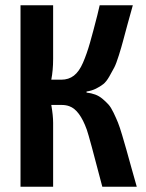

<svg xmlns="http://www.w3.org/2000/svg" viewBox="-20 -710 555 730"><path d="M309 -362V-358Q327 -356 342 -350.5Q357 -345 370 -334Q383 -323 392.5 -312.5Q402 -302 412 -281Q422 -260 428.5 -244Q435 -228 444.5 -196Q454 -164 460.5 -141Q467 -118 479 -74.5Q491 -31 500 0H369Q319 -192 310 -217Q283 -292 244 -306Q231 -311 214 -311H175Q182 -271 182 -243V0H58V-690H182V-486Q182 -443 175 -407H213Q241 -407 261 -422.5Q281 -438 295.5 -471.5Q310 -505 322 -547Q334 -589 350 -652Q356 -677 359 -690H485Q477 -662 465 -618Q453 -574 447.5 -553Q442 -532 432 -500Q422 -468 414.5 -453.5Q407 -439 395.5 -419Q384 -399 372.5 -390Q361 -381 345 -373Q329 -365 309 -362Z"/></svg>

Font: Exo 2 Semi Bold Condensed
Style: Regular
Weight: 600
Width: 3
Designer: Natanael Gama
Version: Version 1.001;PS 001.001;hotconv 1.0.70;makeotf.lib2.5.58329